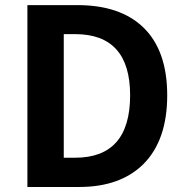

<svg xmlns="http://www.w3.org/2000/svg" viewBox="-20 -743 737 763"><path d="M88.9 0V-722.7H287.1Q457 -722.7 548.8 -634.8Q644.5 -543 644.5 -364.3Q644.5 -185.5 549.8 -90.8Q458 0 294.9 0ZM233.4 -116.2H278.3Q497.1 -116.2 497.1 -364.3Q497.1 -607.4 278.3 -607.4H233.4Z"/></svg>

Font: Bpmf GenYo Gothic B
Style: B
Weight: 700
Foundry: But Ko
Version: Version 1.320